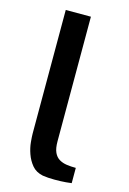

<svg xmlns="http://www.w3.org/2000/svg" viewBox="-117 -816 589 879"><g transform="rotate(15 177.0 -377.0)"><path d="M201.2 -168Q201.2 -134.8 210 -115.7Q218.8 -96.7 234.4 -87.4Q250 -78.1 270 -75.2Q290 -72.3 313.5 -72.3V0Q300.8 2 287.1 2.9Q276.4 3.9 261.7 4.4Q247.1 4.9 232.4 4.9Q217.8 4.9 203.1 3.9Q188.5 2.9 176.8 1Q143.6 -5.9 125 -28.3Q106.4 -50.8 96.7 -78.6Q86.9 -106.4 84.5 -132.8Q82 -159.2 82 -173.8V-185.5V-758.8H201.2Z"/></g></svg>

Font: Allerta
Style: Regular
Weight: 400
Designer: Matt McInerney
Foundry: Matt McInerney
Version: Version 1.0